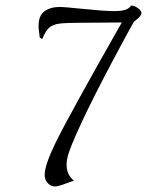

<svg xmlns="http://www.w3.org/2000/svg" viewBox="-20 -644 530 692"><path d="M490 -597Q489 -590 482.5 -583Q476 -576 462 -565Q296 -263 239 -123Q229 -98 224.5 -82Q220 -66 220 -51Q220 -32 226.5 -18Q233 -4 247 8Q240 9 233.5 11.5Q227 14 221 16Q191 28 178 28Q164 28 152.5 16.5Q141 5 141 -14Q141 -49 181 -131Q234 -238 419 -563L278 -562Q219 -562 195 -559Q171 -556 157.5 -544.5Q144 -533 132 -503L123 -509Q123 -514 121 -527Q119 -540 119 -551Q119 -588 140.5 -603.5Q162 -619 196 -619Q210 -619 268 -613Q356 -604 389 -604Q415 -604 429.5 -608Q444 -612 453 -624Q464 -624 476.5 -615Q489 -606 490 -597Z"/></svg>

Font: Charmonman
Style: Regular
Weight: 400
Designer: Ekaluck Peanpanawate
Foundry: Cadson Demak Co.,Ltd.
Version: Version 1.000; ttfautohint (v1.6)